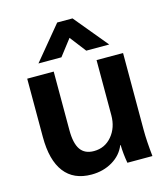

<svg xmlns="http://www.w3.org/2000/svg" viewBox="-109 -802 779 896"><g transform="rotate(-15 280.5 -353.5)"><path d="M48 0ZM48 -218V-500H176V-217Q176 -153 197 -123Q218 -93 262 -93Q315 -93 349 -133.5Q383 -174 383 -234V-500H511V-127Q511 -76 519 0H398Q390 -45 389 -88H387Q369 -43 324.5 -16.5Q280 10 223 10Q137 10 92.5 -48Q48 -106 48 -218ZM251 -717H325L459 -555H348L288 -633L228 -555H117Z"/></g></svg>

Font: Sarabun
Style: Bold
Weight: 700
Designer: Suppakit Chalermlarp | Katatrad Co.,Ltd.
Foundry: Cadson Demak Co.,Ltd.
Version: Version 1.000; ttfautohint (v1.6)